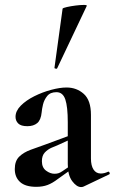

<svg xmlns="http://www.w3.org/2000/svg" viewBox="-20 -751 465 779"><path d="M319 6Q315 8 309 8Q291 8 273 -16Q255 -40 255 -85V-255Q255 -318 245 -347.5Q235 -377 209 -377Q184 -377 171.5 -361.5Q159 -346 154.5 -327Q150 -308 149 -295Q146 -264 131 -251.5Q116 -239 91 -239Q65 -239 54 -250Q43 -261 43 -277Q43 -301 64.5 -322.5Q86 -344 119 -360.5Q152 -377 187.5 -386.5Q223 -396 250 -396Q291 -396 320 -370Q349 -344 349 -285V-108Q349 -79 359.5 -63Q370 -47 389 -47Q403 -47 418 -54Q422 -56 424.5 -50.5Q427 -45 422 -43ZM127 7Q83 7 61.5 -12.5Q40 -32 40 -65Q40 -98 58 -115.5Q76 -133 105 -143.5Q134 -154 165 -165L265 -202L269 -187L212 -161Q204 -158 189 -151.5Q174 -145 162 -132.5Q150 -120 150 -97Q150 -71 167 -58.5Q184 -46 201 -46Q209 -46 216.5 -48Q224 -50 234 -57L284 -91L285 -75L215 -25Q193 -8 173 -0.5Q153 7 127 7ZM212 -474Q211 -471 205.5 -472.5Q200 -474 201 -476L234 -716Q236 -719 251.5 -722.5Q267 -726 286.5 -728.5Q306 -731 320 -731Q334 -731 332 -727Z"/></svg>

Font: Cormorant Garamond Light
Style: Bold
Weight: 700
Version: Version 4.001